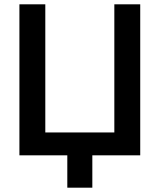

<svg xmlns="http://www.w3.org/2000/svg" viewBox="-20 -720 740 890"><path d="M70 -700H190V-106H510V-700H630V0H408V150H292V0H70Z"/></svg>

Font: PT Root UI Web Bold
Style: Regular
Weight: 700
Designer: Vitaly Kuzmin
Foundry: ParaType Ltd.
Version: Version 1.000W